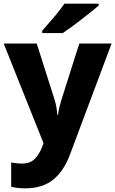

<svg xmlns="http://www.w3.org/2000/svg" viewBox="-20 -786 628 1046"><path d="M0 -549H180L279 -238Q284 -221 287.5 -200.5Q291 -180 293 -159H296Q299 -182 303.5 -201.5Q308 -221 313 -237L412 -549H588L362 54Q328 146 269.5 193Q211 240 118 240Q92 240 73.5 237.5Q55 235 41 232V99Q52 101 67.5 103Q83 105 100 105Q147 105 172 77Q197 49 211 11L217 -6ZM518 -756Q502 -742 477 -722Q452 -702 423.5 -680Q395 -658 368.5 -638.5Q342 -619 322 -606H210V-619Q226 -638 249 -663.5Q272 -689 294 -716.5Q316 -744 331 -766H518Z"/></svg>

Font: Noto Sans Myanmar ExtraBold
Style: Regular
Weight: 800
Designer: Monotype Design Team
Foundry: Monotype Imaging Inc.
Version: Version 2.107; ttfautohint (v1.8.4.7-5d5b)